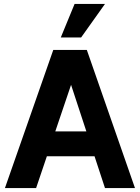

<svg xmlns="http://www.w3.org/2000/svg" viewBox="-20 -953 709 973"><path d="M5 0 250 -700H400L163 0ZM179 -161V-287H501V-161ZM512 0 282 -700H420L664 0ZM391 -763H288L358 -933H512Z"/></svg>

Font: Inclusive Sans
Style: Bold
Weight: 700
Designer: Olivia King
Foundry: Olivia King
Version: Version 2.004